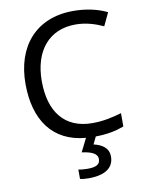

<svg xmlns="http://www.w3.org/2000/svg" viewBox="-102 -795 836 1105"><g transform="rotate(-10 316.0 -242.0)"><path d="M473 139C473 88 434 64 386 53L407 10C476 9 524 -1 573 -19V-97C519 -81 464 -69 402 -69C238 -69 156 -180 156 -357C156 -536 250 -645 403 -645C467 -645 521 -626 565 -606L601 -682C547 -709 477 -724 404 -724C183 -724 61 -574 61 -358C61 -147 157 -8 350 8L311 86C362 93 402 106 402 141C402 174 376 185 328 185C309 185 287 183 275 180V235C286 238 305 240 325 240C423 240 473 203 473 139Z"/></g></svg>

Font: Noto Sans Buginese
Style: Regular
Weight: 400
Designer: Monotype Design Team
Foundry: Monotype Imaging Inc.
Version: Version 2.002